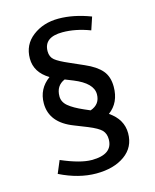

<svg xmlns="http://www.w3.org/2000/svg" viewBox="-114 -781 744 919"><g transform="rotate(-15 257.5 -321.5)"><path d="M380 -200Q445 -156 445 -87Q445 -18 390.5 21Q336 60 249 60Q162 60 69 14L95 -48Q188 -8 244 -8Q348 -8 348 -83Q348 -111 332 -128Q316 -145 267 -165L204 -190Q92 -233 92 -329Q92 -401 151 -444Q83 -485 83 -553.5Q83 -622 136 -662.5Q189 -703 264 -703Q339 -703 423 -671L402 -608Q331 -635 266 -635Q174 -635 174 -565Q174 -537 193 -521.5Q212 -506 261 -485L329 -455Q384 -431 410 -400.5Q436 -370 436 -320Q436 -241 380 -200ZM173 -342Q173 -314 197.5 -293.5Q222 -273 270 -252L300 -239Q349 -256 349 -306Q349 -361 258 -398L218 -414Q173 -395 173 -342Z"/></g></svg>

Font: Voces
Style: Regular
Weight: 400
Designer: Ana Paula Megda, Pablo Ugerman
Foundry: Ana Paula Megda, Pablo Ugerman
Version: Version 1.003